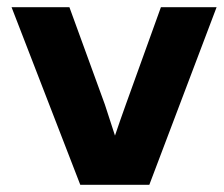

<svg xmlns="http://www.w3.org/2000/svg" viewBox="-20 -511 619 531"><path d="M393 0 579 -491H425L328 -222C318 -194 308 -166 298 -136C289 -164 279 -194 270 -222L172 -491H12L202 0Z"/></svg>

Font: Falling Sky
Style: ExBd
Weight: 400
Designer: Paul D. Hunt
Foundry: Adobe Systems Incorporated
Version: Version 1.02